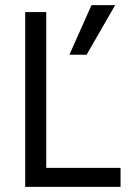

<svg xmlns="http://www.w3.org/2000/svg" viewBox="-20 -724 522 747"><path d="M449 3H78V-677H160V-71H449ZM317 -511H250L336 -704H428Z"/></svg>

Font: Hind Siliguri Fixed
Style: Regular
Weight: 400
Designer: Jyotish Sonowal
Foundry: Indian Type Foundry
Version: Version 1.001;October 28, 2021;FontCreator 12.0.0.2565 64-bi